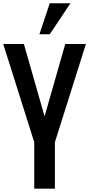

<svg xmlns="http://www.w3.org/2000/svg" viewBox="-21 -1141 540 1161"><path d="M186 0V-281.2L-1.5 -875H123.5L248.5 -437.5L373.5 -875H498.5L311 -281.2V0ZM279.8 -933.6H217.3L279.8 -1121.1H404.8Z"/></svg>

Font: Oswald
Style: Book
Weight: 400
Designer: vernon adams
Foundry: vernon adams
Version: Version 1.000